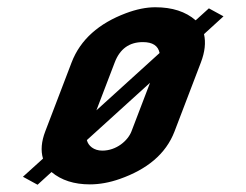

<svg xmlns="http://www.w3.org/2000/svg" viewBox="-20 -503 679 529"><path d="M98.5 -66 43.2 -16 83.5 6 121.9 -29C149.1 -6.3 184.3 5 227.6 5C254.3 5 281.8 0 310.2 -10C384.3 -36.1 436.8 -78 460.9 -141L533.5 -331C544.5 -359.7 547.4 -385.7 542.1 -409L595.8 -458L555.5 -480L519.1 -447C491.6 -471 454.6 -483 407.9 -483C382.9 -483 355.8 -477.5 326.6 -466.5C253.1 -438.8 201.6 -394.5 177.3 -331L104.7 -141C94 -113 91.9 -88 98.5 -66ZM219.3 -117 393.4 -275 342.2 -141C332.5 -115.7 301 -88 261.9 -88C238.5 -88 223.1 -101.3 219.3 -117ZM296.1 -331C310.3 -368.3 336.2 -387 373.7 -387C400.4 -387 415.7 -377 419.7 -357L245.6 -199Z"/></svg>

Font: Din Kursivschrift
Style: Extended Italic
Weight: 400
Version: Version 1.089